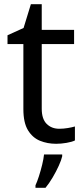

<svg xmlns="http://www.w3.org/2000/svg" viewBox="-20 -679 401 920"><path d="M264 -62Q284 -62 305 -65.5Q326 -69 339 -73V-6Q325 1 299 5.5Q273 10 249 10Q207 10 171.5 -4.5Q136 -19 114 -55Q92 -91 92 -156V-468H16V-510L93 -545L128 -659H180V-536H335V-468H180V-158Q180 -109 203.5 -85.5Q227 -62 264 -62ZM278 70Q274 88 261.5 115.5Q249 143 232.5 171Q216 199 198 221H150V209Q158 192 166.5 165.5Q175 139 182 110.5Q189 82 191 61H278Z"/></svg>

Font: Noto Sans Sinhala
Style: Regular
Weight: 400
Designer: Jelle Bosma - Monotype Design Team
Foundry: Monotype Imaging Inc.
Version: Version 2.006